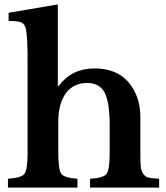

<svg xmlns="http://www.w3.org/2000/svg" viewBox="-20 -850 754 870"><path d="M244 -297V-164Q244 -82 257.5 -63Q271 -44 331 -40V0H16V-40Q77 -44 91 -62.5Q105 -81 105 -157V-568Q105 -681 98 -715Q93 -740 78.5 -747.5Q64 -755 19 -755V-792L242 -830V-461H246Q306 -540 408 -540Q506 -540 560 -480Q616 -416 616 -319V-164Q616 -118 617.5 -97.5Q619 -77 629 -62.5Q639 -48 653.5 -45Q668 -42 701 -40V0H388V-40Q448 -43 462.5 -62Q477 -81 477 -157V-280Q477 -387 454 -430.5Q431 -474 375 -474Q315 -474 280 -430Q244 -381 244 -297Z"/></svg>

Font: Libre Baskerville
Style: Bold
Weight: 700
Designer: Pablo Impallari, Rodrigo Fuenzalida
Foundry: Pablo Impallari, Rodrigo Fuenzalida
Version: Version 1.000